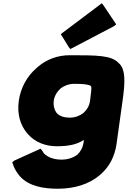

<svg xmlns="http://www.w3.org/2000/svg" viewBox="-20 -873 793 1175"><path d="M713 -481 706 -487C664 -535 572 -535 406 -535C332 -535 264 -509 212 -464L203 -456C145 -406 106 -335 95 -256C84 -178 103 -108 146 -58L153 -50C193 -5 254 22 328 22C391 22 448 14 493 -17L492 -4C487 30 473 55 454 73C426 95 387 104 359 104C304 104 270 87 248 65C245 61 240 53 237 47L228 37L67 110L55 120L56 123C65 153 78 176 94 196L101 205C157 268 249 282 334 282C434 282 524 255 589 200L598 192C648 148 682 86 693 9L730 -256C747 -375 747 -443 713 -481ZM351 -332C373 -349 403 -360 435 -360C493 -360 523 -356 536 -347C540 -340 540 -330 538 -315C537 -308 532 -264 531 -256C527 -226 513 -202 490 -181C468 -164 439 -153 406 -153C372 -153 346 -162 328 -180C314 -198 305 -225 309 -256C313 -286 329 -312 351 -332ZM352 -664 402 -583 411 -573 678 -713 691 -724 612 -842 603 -853 365 -674Z"/></svg>

Font: Hussar Woodtype
Style: UltraObl
Weight: 900
Foundry: Cannot Into Space Fonts
Version: Version 1.07